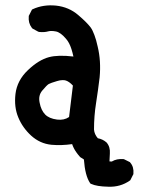

<svg xmlns="http://www.w3.org/2000/svg" viewBox="-20 -623 540 733"><path d="M393.1 89.8Q349.1 88.9 328.1 79.1L325.7 78.1L323.7 75.7Q304.7 47.4 300.3 -14.2L286.6 -22.9L285.6 -23.9L284.7 -24.9Q277.3 -33.2 271.5 -41.5Q265.6 -49.8 261.7 -57.6Q257.8 -65.4 255.4 -72.8Q213.9 -66.9 176.3 -70.3Q132.3 -74.7 98.6 -105.5Q65.9 -135.7 49.8 -174.8Q33.2 -214.4 39.1 -264.6Q45.4 -316.4 86.9 -355.5Q127.9 -394.5 167 -404.8Q201.7 -414.1 260.3 -407.2Q256.8 -422.9 252.7 -435.8Q248.5 -448.7 243.4 -458.3Q238.3 -467.8 231.9 -475.1Q221.2 -487.8 211.4 -494.6Q201.7 -501.5 193.4 -502.9Q175.3 -506.3 164.6 -503.4Q149.4 -499 129.9 -501L127.9 -501.5L126 -502L104.5 -513.7L103 -515.1L101.6 -516.6Q87.4 -535.2 89.8 -560.5V-562.5L90.8 -564L100.6 -583.5L102.1 -586.4L105 -587.9Q145 -606.4 193.8 -601.6Q243.2 -596.2 278.8 -565.4Q295.9 -550.8 307.6 -539.1Q319.3 -527.3 326.2 -518.1Q330.1 -512.7 333.5 -505.6Q336.9 -498.5 340.3 -489.5Q343.8 -480.5 346.9 -469.5Q350.1 -458.5 353 -444.8Q366.2 -390.1 360.4 -328.1Q357.4 -303.2 354 -278.6Q350.6 -253.9 346.7 -229Q338.9 -180.2 338.9 -128.4Q340.3 -110.4 353.5 -95.2Q372.1 -91.8 386.2 -79.6L386.7 -79.1L387.2 -78.6Q401.4 -62 399.4 -36.6L397.9 -6.8L406.7 -6.3Q416.5 -12.2 427.5 -14.4Q438.5 -16.6 451.2 -15.6H452.6L454.6 -14.6L474.1 -4.9L476.1 -3.9L477.1 -2.4Q491.7 14.2 489.3 40V42L488.3 43.5L478.5 63L477.5 64.9L475.6 66.4Q439.5 91.8 393.1 89.8ZM243.7 -176.3 258.3 -296.4Q251 -304.2 244.4 -308.8Q237.8 -313.5 231.9 -315.4Q227.1 -317.4 218 -317.1Q209 -316.9 197.8 -313.5Q186 -310.1 177.7 -307.1Q169.4 -304.2 166 -302.2Q158.7 -297.9 141.1 -276.9Q125.5 -258.3 131.3 -231Q136.7 -202.1 152.3 -186Q167.5 -170.4 197.8 -166.5Q224.6 -163.1 243.7 -176.3Z"/></svg>

Font: NaikaiFont
Style: Bold
Weight: 700
Version: Version 1.89